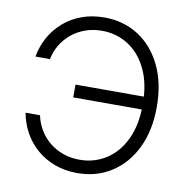

<svg xmlns="http://www.w3.org/2000/svg" viewBox="-83 -817 889 908"><g transform="rotate(10 362.0 -363.5)"><path d="M346.2 9.8Q287.1 9.8 237.8 -8.5Q188.5 -26.9 150.9 -59.6Q113.3 -92.3 89.4 -135.7Q65.4 -179.2 56.6 -229H126Q133.8 -191.9 152.8 -159.9Q171.9 -127.9 200.7 -104.2Q229.5 -80.6 266.4 -67.4Q303.2 -54.2 346.2 -54.2Q416 -54.2 472.7 -90.1Q529.3 -126 562.5 -194.8Q595.7 -263.7 595.7 -363.3Q595.7 -462.9 562.5 -532Q529.3 -601.1 472.7 -637.2Q416 -673.3 346.2 -673.3Q303.2 -673.3 266.4 -660.2Q229.5 -647 200.7 -623.3Q171.9 -599.6 152.8 -567.9Q133.8 -536.1 126 -498.5H56.6Q65.4 -548.8 89.6 -592.3Q113.8 -635.7 151.4 -668.5Q189 -701.2 238.3 -719.2Q287.6 -737.3 346.2 -737.3Q439 -737.3 510.5 -691.2Q582 -645 622.6 -561Q663.1 -477.1 663.1 -363.3Q663.1 -250.5 622.6 -166.5Q582 -82.5 510.5 -36.4Q439 9.8 346.2 9.8ZM266.1 -339.4V-400.9H620.1V-339.4Z"/></g></svg>

Font: Inter 17pt Light
Style: Regular
Weight: 300
Version: Version 4.001;git-66647c0bb